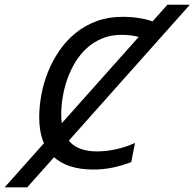

<svg xmlns="http://www.w3.org/2000/svg" viewBox="-121 -718 833 822"><path d="M440.9 -23.9Q399.4 -8.3 360.1 -0.2Q320.8 7.8 277.8 7.8Q167 7.8 106.9 -47.9Q46.9 -103.5 46.9 -215.8Q46.9 -262.7 56.2 -312.7Q65.4 -362.8 84.7 -410.6Q104 -458.5 133.3 -501.2Q162.6 -543.9 202.1 -576.2Q241.7 -608.4 292 -627.2Q342.3 -646 403.8 -646Q448.2 -646 487.5 -638.4Q526.9 -630.9 559.1 -615.2L542 -529.8Q511.2 -548.8 477.1 -558.8Q442.9 -568.8 398.9 -568.8Q353 -568.8 315.9 -553.2Q278.8 -537.6 250.2 -511.5Q221.7 -485.4 200.9 -450.9Q180.2 -416.5 167 -378.7Q153.8 -340.8 147.5 -302Q141.1 -263.2 141.1 -228Q141.1 -69.8 293.9 -69.8Q335 -69.8 377.2 -79.3Q419.4 -88.9 457 -106ZM691.9 -697.8 -4.4 84H-101.1L595.7 -697.8Z"/></svg>

Font: Code New Roman
Style: Italic
Weight: 400
Italic angle: -11°
Monospace: yes
Designer: Sam Radian
Foundry: Code New Roman
Version: Version 1.508 October 19, 2014